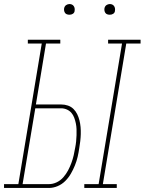

<svg xmlns="http://www.w3.org/2000/svg" viewBox="-54 -932 717 952"><path d="M364 0V-19H435L551 -716H482V-735H643V-716H572L456 -19H525V0ZM-34 0V-19H37L153 -716H84V-735H245V-716H174L124 -414H249Q267 -414 283 -408.5Q299 -403 310.5 -391.5Q322 -380 329 -365.5Q336 -351 340 -335Q344 -319 345.5 -302Q347 -285 346.5 -267.5Q346 -250 344 -232.5Q342 -215 339 -198Q336 -176 331 -154.5Q326 -133 317.5 -112Q309 -91 297.5 -71Q286 -51 269.5 -34.5Q253 -18 231.5 -9Q210 0 188 0ZM188 -19Q208 -19 227 -28Q246 -37 260 -53Q274 -69 283.5 -87Q293 -105 300 -124Q307 -143 311.5 -162.5Q316 -182 319 -201Q322 -216 323.5 -231Q325 -246 325.5 -261.5Q326 -277 325.5 -291.5Q325 -306 322 -320.5Q319 -335 314 -348.5Q309 -362 300 -372.5Q291 -383 277.5 -389Q264 -395 249 -395H121L58 -19ZM490 -859Q484 -859 478 -861Q472 -863 468.5 -868Q465 -873 464 -879Q463 -885 464 -891Q465 -896 467.5 -900Q470 -904 473.5 -906.5Q477 -909 481.5 -910.5Q486 -912 490 -912Q497 -912 502.5 -909.5Q508 -907 511.5 -902Q515 -897 516 -891Q517 -885 516 -879Q516 -874 513.5 -870Q511 -866 507 -863.5Q503 -861 499 -860Q495 -859 490 -859ZM290 -859Q284 -859 278 -861Q272 -863 268.5 -868Q265 -873 264 -879Q263 -885 264 -891Q265 -896 267.5 -900Q270 -904 273.5 -906.5Q277 -909 281.5 -910.5Q286 -912 290 -912Q297 -912 302.5 -909.5Q308 -907 311.5 -902Q315 -897 316 -891Q317 -885 316 -879Q316 -874 313.5 -870Q311 -866 307 -863.5Q303 -861 299 -860Q295 -859 290 -859Z"/></svg>

Font: Iosevka Slab ThExObl
Style: Regular
Weight: 100
Width: 7
Italic angle: -9°
Monospace: yes
Designer: Belleve Invis
Foundry: Belleve Invis
Version: Version 11.1.1; ttfautohint (v1.8.3)